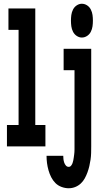

<svg xmlns="http://www.w3.org/2000/svg" viewBox="-20 -780 540 1023"><path d="M17 0V-114H79V-621H25V-735H168V-114H222V0ZM416 -580Q402 -580 389 -588.5Q376 -597 369 -611Q362 -625 360 -640Q358 -655 358 -670Q358 -685 360 -700Q362 -715 369 -729Q376 -743 389 -751.5Q402 -760 416 -760Q431 -760 444 -751.5Q457 -743 464 -729Q471 -715 473 -700Q475 -685 475 -670Q475 -655 473 -640Q471 -625 464 -611Q457 -597 444 -588.5Q431 -580 416 -580ZM346 223Q327 223 308 216Q289 209 275.5 195.5Q262 182 253 164.5Q244 147 238.5 127.5Q233 108 230.5 89Q228 70 228 50H317Q317 59 318 68Q319 77 322 86Q325 95 331 102Q337 109 346 109Q354 109 359 102.5Q364 96 366.5 89Q369 82 370.5 74.5Q372 67 373 59.5Q374 52 375 45Q376 38 376.5 30.5Q377 23 377 15.5Q377 8 377 0V-406H319V-520H466V0Q466 18 465.5 35.5Q465 53 462.5 70.5Q460 88 456 105Q452 122 446 138.5Q440 155 431.5 170.5Q423 186 410 198Q397 210 380.5 216.5Q364 223 346 223Z"/></svg>

Font: Iosevka Heavy
Style: Regular
Weight: 900
Monospace: yes
Designer: Belleve Invis
Foundry: Belleve Invis
Version: Version 32.5.0; ttfautohint (v1.8.4)